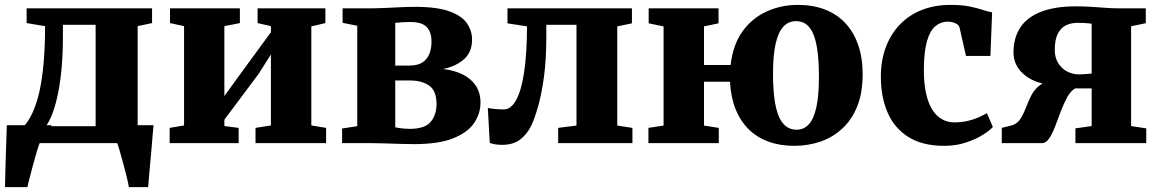

<svg xmlns="http://www.w3.org/2000/svg" viewBox="-22 -586 4746 786"><path d="M46.5 0V-65L72.5 -65.5Q95 -89 111.8 -125.8Q128.5 -162.5 139.8 -213.2Q151 -264 156.8 -330.5Q162.5 -397 162.5 -479L87 -491.5V-552H600.5V-491.5L541.5 -479V0ZM166 -69.5H369.5V-484.5H235.5V-435Q235.5 -368.5 230.5 -310.8Q225.5 -253 216 -206Q206.5 -159 193.8 -124.5Q181 -90 166 -69.5ZM-1.5 180Q-1 152.5 0 110Q1 67.5 2.8 19.2Q4.5 -29 6 -73.5H189.5L140.5 -0.5Q136 10 128.5 35.2Q121 60.5 113 90.2Q105 120 98.5 145Q92 170 90.5 180ZM505.5 180Q503.5 165 497 139Q490.5 113 482.8 84.2Q475 55.5 468.2 32.2Q461.5 9 458 0L424 -73.5H606.5Q605 -60.5 603 -34.5Q601 -8.5 598.2 23.5Q595.5 55.5 592.5 87Q589.5 118.5 587.5 143.5Q585.5 168.5 584.5 180Z M672.5 0V-62.5L731.5 -72.5V-479L674 -491.5V-552H960V-491.5L896.5 -479V-192.5L948 -264L1087 -454V-479L1032.5 -491.5V-552H1310V-491.5L1252.5 -478V-72.5L1313 -62.5V0H1024V-62.5L1087 -72.5V-363L1037 -284L896.5 -96V-70L955 -62.5V0Z M1673.5 4Q1645.5 4 1614.8 3Q1584 2 1555.2 1Q1526.5 0 1504 0H1378.5V-60L1440.5 -69.5V-480.5L1380.5 -492.5V-552H1507.5Q1526 -552 1556.2 -553.5Q1586.5 -555 1619.2 -556.5Q1652 -558 1677.5 -558Q1768 -558 1818.8 -539.2Q1869.5 -520.5 1890 -490Q1910.5 -459.5 1910.5 -424Q1910.5 -372.5 1877.2 -343.2Q1844 -314 1791.5 -303.5Q1836.5 -298.5 1871 -281.8Q1905.5 -265 1925.2 -236.2Q1945 -207.5 1945 -166Q1945 -121 1918.8 -82.2Q1892.5 -43.5 1833 -19.8Q1773.5 4 1673.5 4ZM1655.5 -58.5Q1717 -58.5 1741 -87Q1765 -115.5 1765 -160Q1765 -214.5 1735 -235.5Q1705 -256.5 1657.5 -256.5H1596V-65Q1602 -63.5 1611.2 -62Q1620.5 -60.5 1632.2 -59.5Q1644 -58.5 1655.5 -58.5ZM1596 -317.5H1654Q1688.5 -317.5 1708.2 -331Q1728 -344.5 1736.2 -366.8Q1744.5 -389 1744.5 -415.5Q1744.5 -440 1736.5 -458.2Q1728.5 -476.5 1709.8 -486.2Q1691 -496 1657 -496Q1641 -496 1625.5 -495Q1610 -494 1596 -492.5Z M2033.5 7Q2018 7 2005.2 4.8Q1992.5 2.5 1983 -1L1975 -144Q1985.5 -141.5 2005.2 -139.8Q2025 -138 2040 -138Q2069.5 -138 2090.8 -176Q2112 -214 2123.5 -289.5Q2135 -365 2135.5 -478L2055.5 -490.5V-552H2565V-490.5L2505 -478V-72L2567 -62.5V0H2263V-62.5L2338 -72V-484.5H2214.5V-436.5Q2214.5 -341 2204.5 -269Q2194.5 -197 2180.2 -148Q2166 -99 2153 -72Q2136 -37 2107.5 -15Q2079 7 2033.5 7Z M3229.5 11Q3171 11 3123.8 -6.2Q3076.5 -23.5 3042.5 -57.2Q3008.5 -91 2989 -139.8Q2969.5 -188.5 2966.5 -251.5H2860V-72L2920.5 -62.5V0H2632.5V-62.5L2694.5 -72V-478L2633.5 -490.5V-552H2919.5V-490.5L2860 -478V-320H2969Q2978.5 -403.5 3018 -458Q3057.5 -512.5 3116.8 -539.2Q3176 -566 3244 -566Q3306 -566 3354.8 -547.2Q3403.5 -528.5 3438 -492Q3472.5 -455.5 3491 -402.5Q3509.5 -349.5 3509.5 -282Q3509.5 -205.5 3487 -150Q3464.5 -94.5 3425.2 -58.8Q3386 -23 3335.8 -6Q3285.5 11 3229.5 11ZM3239 -55Q3269.5 -55 3289.8 -77.8Q3310 -100.5 3320.2 -148Q3330.5 -195.5 3330.5 -270Q3330.5 -326.5 3325.5 -369.5Q3320.5 -412.5 3309.5 -441.5Q3298.5 -470.5 3280.5 -485Q3262.5 -499.5 3236.5 -499.5Q3206 -499.5 3185 -477Q3164 -454.5 3153.2 -407Q3142.5 -359.5 3142.5 -285Q3142.5 -227.5 3148 -184.5Q3153.5 -141.5 3165 -112.8Q3176.5 -84 3195 -69.5Q3213.5 -55 3239 -55Z M3843.5 11Q3753 11 3695.8 -25.8Q3638.5 -62.5 3611.2 -126.2Q3584 -190 3584 -271.5Q3584 -339 3604.5 -393.2Q3625 -447.5 3662.5 -486.2Q3700 -525 3752.5 -545.5Q3805 -566 3869 -566Q3915.5 -566 3947.2 -559.5Q3979 -553 4001.2 -545.5Q4023.5 -538 4039.5 -535.5L4032.5 -357H3932.5L3906.5 -471.5Q3904.5 -481 3896.2 -486.8Q3888 -492.5 3877.5 -495Q3867 -497.5 3858 -497.5Q3829.5 -497.5 3807.5 -479.2Q3785.5 -461 3773 -418.2Q3760.5 -375.5 3760 -301Q3760 -247 3768.5 -206.5Q3777 -166 3793.2 -139.2Q3809.5 -112.5 3832.8 -98.8Q3856 -85 3883.5 -85Q3913.5 -85 3937.8 -90.5Q3962 -96 3982.2 -104.8Q4002.5 -113.5 4018 -123L4042.5 -66.5Q4030.5 -52.5 4002.2 -34.5Q3974 -16.5 3933.2 -2.8Q3892.5 11 3843.5 11Z M4079 0V-62.5L4117.5 -72Q4141 -78 4154 -97.5Q4167 -117 4176.8 -142.8Q4186.5 -168.5 4198.8 -193.2Q4211 -218 4232.2 -235Q4253.5 -252 4290 -253.5L4291 -237Q4240 -241 4203.2 -259.2Q4166.5 -277.5 4146.8 -306.5Q4127 -335.5 4127 -371.5Q4127 -430.5 4154.5 -472.8Q4182 -515 4238.8 -537.5Q4295.5 -560 4383 -560Q4416 -560 4446.5 -558Q4477 -556 4504 -554Q4531 -552 4551.5 -552H4668.5V-491L4608.5 -478.5V-70L4670.5 -60.5V0H4380.5V-60.5L4447 -70V-224H4379Q4360 -212.5 4346 -186.5Q4332 -160.5 4320.2 -128.8Q4308.5 -97 4297.2 -67.8Q4286 -38.5 4273 -19.2Q4260 0 4243 0ZM4394 -281.5Q4402.5 -281.5 4412.2 -282Q4422 -282.5 4431.2 -283.5Q4440.5 -284.5 4447 -285V-489Q4439.5 -490 4430.5 -490.8Q4421.5 -491.5 4411 -492Q4400.5 -492.5 4389.5 -492.5Q4364 -492.5 4343 -483Q4322 -473.5 4309 -449.2Q4296 -425 4296 -381.5Q4296 -350.5 4309.8 -328Q4323.5 -305.5 4346.2 -293.5Q4369 -281.5 4394 -281.5Z"/></svg>

Font: Merriweather 28pt Black
Style: Regular
Weight: 900
Version: Version 2.100